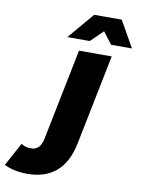

<svg xmlns="http://www.w3.org/2000/svg" viewBox="-283 -827 804 1098"><g transform="rotate(10 119.0 -278.0)"><path d="M-46 203C-97 203 -142 194 -181 175L-108 40C-91 51 -72 56 -51 56C-33 56 -18 50 -7 39C4 28 12 10 17 -15L123 -542H313L208 -21C179 128 94 203 -46 203ZM419 -607H298L245 -676L174 -607H44L173 -759H333Z"/></g></svg>

Font: My Font
Style: Italic
Weight: 500
Designer: Julieta Ulanovsky
Foundry: Julieta Ulanovsky
Version: ""